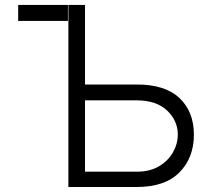

<svg xmlns="http://www.w3.org/2000/svg" viewBox="-20 -747 849 767"><path d="M319.6 -409.4H525.9Q639.2 -409.8 696.9 -355.3Q754.6 -300.8 754.6 -208.8Q754.6 -116.8 696.9 -58.4Q639.2 0 525.9 0H253.2V-727.3H319.6ZM319.6 -346.2V-61.1H525.9Q578.5 -61.1 615.1 -82.7Q651.6 -104.4 671 -138.5Q690.3 -172.6 690.3 -210.2Q690 -265.3 647.4 -305.6Q604.8 -345.9 525.9 -346.2ZM52.6 -663.4V-727.3H251.4V-663.4Z"/></svg>

Font: Inter UI Light
Style: Regular
Weight: 300
Designer: Rasmus Andersson
Foundry: rsms
Version: 3.2;8d6f07862